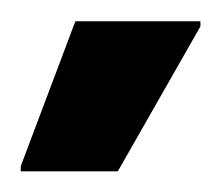

<svg xmlns="http://www.w3.org/2000/svg" viewBox="-20 -733 213 185"><path d="M0 -567.9V-572.9L52.6 -712.5H173.1V-707.5L93.5 -567.9Z"/></svg>

Font: Saira Thin Condensed
Style: Regular
Weight: 100
Width: 3
Version: Version 1.101